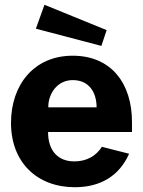

<svg xmlns="http://www.w3.org/2000/svg" viewBox="-20 -773 600 803"><path d="M532 -221V-263C532 -422 447 -540 284 -540C121 -540 26 -417 26 -259C26 -94 135 10 293 10C401 10 479 -38 520 -130L406 -159C381 -119 340 -98 291 -98C223 -98 181 -142 181 -221ZM182 -324C181 -380 219 -438 284 -438C354 -438 384 -385 384 -324ZM130 -653 404 -581 426 -647 166 -753Z"/></svg>

Font: Cheyenne Sans
Style: Bold
Weight: 700
Designer: The Public Sans project authors (U.S. Web Design System), Libre Franklin designed by Pablo Impallari and Rodrigo Fuenzal
Foundry: The Cheyenne Sans Project Authors
Version: Version 2.007